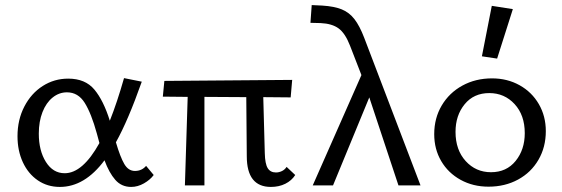

<svg xmlns="http://www.w3.org/2000/svg" viewBox="-20 -731 2214 757"><path d="M586 -41Q572 -22 547.5 -8Q523 6 497 6Q459 6 434.5 -22Q410 -50 392 -99Q314 6 216 6Q167 6 129 -20Q91 -46 70 -91.5Q49 -137 49 -194Q49 -259 76 -311Q103 -363 148.5 -392Q194 -421 249 -421Q316 -421 352 -378Q388 -335 413 -255Q442 -328 469 -423L539 -409Q485 -256 437 -170Q454 -112 470 -84.5Q486 -57 512 -57Q539 -57 556 -77ZM372 -167 362 -204Q340 -284 314 -325.5Q288 -367 244 -367Q213 -367 187.5 -346.5Q162 -326 147.5 -289Q133 -252 133 -204Q133 -137 161 -92.5Q189 -48 235 -48Q306 -48 372 -167Z M1144 -41Q1130 -19 1105 -6.5Q1080 6 1048 6Q953 6 953 -115L951 -348L786 -349V0H709L720 -349L622 -350L628 -412L1132 -416L1126 -347L1018 -348L1024 -127Q1025 -85 1035.5 -68Q1046 -51 1068 -51Q1080 -51 1091.5 -56.5Q1103 -62 1110 -73Z M1551 0 1436 -347 1293 0H1213L1405 -435L1360 -551Q1341 -600 1315 -619Q1289 -638 1244 -640L1204 -641L1209 -711L1251 -709Q1298 -706 1327.5 -694Q1357 -682 1377.5 -655.5Q1398 -629 1416 -582L1638 0Z M1692 -202Q1692 -265 1721.5 -315Q1751 -365 1803 -393.5Q1855 -422 1920 -422Q1980 -422 2028.5 -395Q2077 -368 2104.5 -320.5Q2132 -273 2132 -214Q2132 -151 2103 -101Q2074 -51 2022.5 -23Q1971 5 1906 5Q1845 5 1796 -22Q1747 -49 1719.5 -96Q1692 -143 1692 -202ZM2049 -206Q2049 -277 2009 -320.5Q1969 -364 1909 -364Q1848 -364 1812 -320Q1776 -276 1776 -211Q1776 -140 1816 -96Q1856 -52 1916 -52Q1977 -52 2013 -96.5Q2049 -141 2049 -206ZM1880 -509 1919 -708 2002 -695 1940 -500Z"/></svg>

Font: Ysabeau Medium
Style: Regular
Weight: 500
Designer: Christian Thalmann (Catharsis Fonts)
Version: Version 0.003